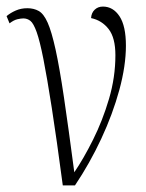

<svg xmlns="http://www.w3.org/2000/svg" viewBox="-37 -564 445 584"><path d="M154 0Q135 -143 120.5 -236Q106 -329 95 -384.5Q84 -440 74.5 -466.5Q65 -493 55.5 -500.5Q46 -508 34 -508Q27 -508 16 -505.5Q5 -503 -8 -493L-17 -515Q-5 -525 11 -532Q27 -539 46 -539Q66 -539 81 -530.5Q96 -522 108 -495Q120 -468 132 -413.5Q144 -359 157.5 -268Q171 -177 189 -40Q217 -81 246 -139Q275 -197 294.5 -263Q314 -329 314 -396Q314 -449 293.5 -475.5Q273 -502 240 -509Q241 -525 251 -534.5Q261 -544 276 -544Q307 -544 326.5 -514.5Q346 -485 346 -425Q346 -364 326 -290.5Q306 -217 271 -142Q236 -67 191 0Z"/></svg>

Font: Noto Serif ExtraCondensed ExtraLight
Style: Regular
Weight: 200
Width: 2
Designer: Monotype Design Team
Foundry: Monotype Imaging Inc.
Version: Version 2.015